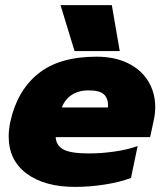

<svg xmlns="http://www.w3.org/2000/svg" viewBox="-20 -717 640 752"><path d="M217 -697H418L449 -517H272ZM14 -183Q14 -208 20 -238Q46 -360 128.5 -427.5Q211 -495 358 -495Q429 -495 481 -469.5Q533 -444 560.5 -399Q588 -354 588 -297Q588 -272 582 -245L568 -180H198Q200 -147 228.5 -131.5Q257 -116 329 -116Q377 -116 429 -123.5Q481 -131 519 -145L493 -20Q451 -4 392 5.5Q333 15 273 15Q155 15 84.5 -37Q14 -89 14 -183ZM403 -296Q405 -329 388.5 -346Q372 -363 327 -363Q287 -363 260.5 -345Q234 -327 222 -296Z"/></svg>

Font: Prompt ExtraBold
Style: Italic
Weight: 800
Italic angle: -12°
Designer: Katatrad Team
Foundry: CadsonDemak
Version: Version 1.001